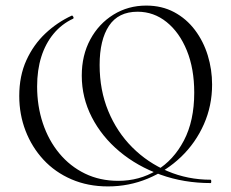

<svg xmlns="http://www.w3.org/2000/svg" viewBox="-20 -656 829 688"><path d="M367 12Q295 12 236 -13.5Q177 -39 135.5 -84Q94 -129 71.5 -187.5Q49 -246 49 -312Q49 -384 74.5 -440Q100 -496 142.5 -536Q185 -576 237 -600Q240 -601 242.5 -596Q245 -591 242 -589Q201 -570 172 -535Q143 -500 128 -452.5Q113 -405 113 -346Q113 -276 133.5 -214.5Q154 -153 192.5 -106.5Q231 -60 284.5 -34Q338 -8 404 -8Q479 -8 540.5 -45Q602 -82 639 -152.5Q676 -223 676 -324Q676 -410 649.5 -475Q623 -540 577 -577Q531 -614 473 -614Q404 -614 370.5 -563.5Q337 -513 337 -423Q337 -333 368 -258Q399 -183 454 -128Q509 -73 581 -42.5Q653 -12 735 -12Q737 -12 737 -6Q737 0 735 0Q639 0 555.5 -30Q472 -60 408.5 -113Q345 -166 309 -236Q273 -306 273 -385Q273 -458 303.5 -514.5Q334 -571 386.5 -603.5Q439 -636 504 -636Q560 -636 604 -612.5Q648 -589 678.5 -548.5Q709 -508 724.5 -457.5Q740 -407 740 -353Q740 -277 710.5 -210.5Q681 -144 629 -94Q577 -44 509.5 -16Q442 12 367 12Z"/></svg>

Font: Cormorant Light
Style: Regular
Weight: 300
Designer: Christian Thalmann (Catharsis Fonts)
Foundry: Catharsis Fonts
Version: Version 4.000